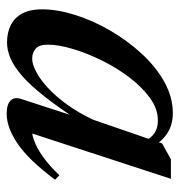

<svg xmlns="http://www.w3.org/2000/svg" viewBox="-3 -499 512 546"><g transform="rotate(90 253.0 -226.0)"><path d="M261.5 -30.5 317 -201H328Q287 -138 254.5 -96.8Q222 -55.5 195 -32.2Q168 -9 145.2 0.5Q122.5 10 100.5 10Q72.5 10 51.2 -0.8Q30 -11.5 18.2 -33.5Q6.5 -55.5 6.5 -89Q6.5 -133 22.5 -183.8Q38.5 -234.5 67 -283.5Q95.5 -332.5 132.8 -373Q170 -413.5 213.2 -437.5Q256.5 -461.5 301.5 -461.5Q332 -461.5 355 -448.2Q378 -435 396 -406.5L380 -382.5Q373 -399.5 358.5 -409.2Q344 -419 322.5 -419Q290 -419 259 -396.8Q228 -374.5 200.2 -338Q172.5 -301.5 151.8 -259.2Q131 -217 119 -176.5Q107 -136 107 -106Q107 -82 118 -71.8Q129 -61.5 147.5 -61.5Q162.5 -61.5 184 -72.8Q205.5 -84 229.8 -106.2Q254 -128.5 277.5 -161Q301 -193.5 320.5 -235L388 -431L433 -456H488.5L352.5 -39.5L340.5 -61Q357.5 -59 379.2 -66.8Q401 -74.5 426.2 -92.5Q451.5 -110.5 478.5 -139L491 -126.5Q434.5 -51 388.5 -20Q342.5 11 303.5 11Q277 11 266 0Q255 -11 261.5 -30.5Z"/></g></svg>

Font: Newsreader 36pt Medium
Style: Italic
Weight: 500
Italic angle: -17°
Designer: Hugues Gentile
Foundry: Production Type
Version: Version 1.003